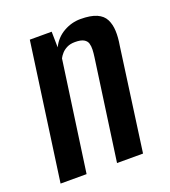

<svg xmlns="http://www.w3.org/2000/svg" viewBox="-100 -577 578 652"><g transform="rotate(-20 189.0 -251.0)"><path d="M9 0 78 -495H157L158 -438Q173 -469 202 -485.5Q231 -502 263 -502Q300 -502 321.5 -492.5Q343 -483 352 -465Q361 -447 362 -423.5Q363 -400 358 -371L307 0H213L264 -364Q266 -378 266.5 -390.5Q267 -403 264 -413Q261 -423 250.5 -429Q240 -435 219 -435Q202 -435 190 -429Q178 -423 170.5 -414.5Q163 -406 159 -398L103 0Z"/></g></svg>

Font: Alumni Sans Thin SemiBold
Style: Italic
Weight: 600
Italic angle: -8°
Version: Version 1.016